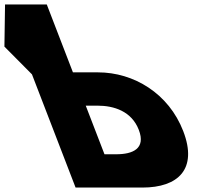

<svg xmlns="http://www.w3.org/2000/svg" viewBox="-216 -845 992 865"><path d="M124.5 0 -72 -510 -196.1 -635 -193.3 -825H-5.3L112.6 -519H225.6C386.6 -519 544.2 -424 609.6 -254C675.5 -83 586.5 0 425.5 0ZM170.3 -369 254.7 -150H307.7C381.7 -150 442.1 -175 409.3 -260C377 -344 297.3 -369 223.3 -369Z"/></svg>

Font: Hussar
Style: BdOpOblFour
Weight: 700
Foundry: Cannot Into Space Fonts
Version: Version 2.00